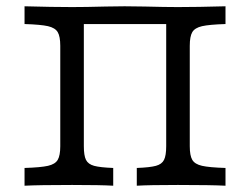

<svg xmlns="http://www.w3.org/2000/svg" viewBox="-20 -591 796 611"><path d="M171.8 -125.8V-445.2Q171.8 -475 163.7 -488.7Q155.6 -502.4 132.7 -507.7Q109.7 -512.9 58.1 -514.5V-571Q147.6 -568.5 209.7 -568.5Q252.4 -568.5 315.3 -570.2L376.6 -571L441.1 -570.2Q505.6 -568.5 546 -568.5Q608.1 -568.5 697.6 -571V-514.5Q646 -512.9 623 -507.7Q600 -502.4 591.9 -488.7Q583.9 -475 583.9 -445.2V-125.8Q583.9 -96 591.9 -82.3Q600 -68.5 623 -63.3Q646 -58.1 697.6 -56.5V0Q653.2 -2.4 546 -2.4Q454 -2.4 415.3 0V-56.5Q457.3 -58.1 476.2 -63.3Q495.2 -68.5 502 -82.3Q508.9 -96 508.9 -125.8V-517.7L516.1 -514.5H239.5L246.8 -517.7V-125.8Q246.8 -96 253.6 -82.3Q260.5 -68.5 279.4 -63.3Q298.4 -58.1 340.3 -56.5V0Q301.6 -2.4 209.7 -2.4Q103.2 -2.4 58.1 0V-56.5Q109.7 -58.1 132.7 -63.3Q155.6 -68.5 163.7 -82.3Q171.8 -96 171.8 -125.8Z"/></svg>

Font: Playfair Micro SmCond SmLight
Style: Regular
Weight: 360
Width: 4
Designer: Claus Eggers Sørensen
Foundry: Claus Eggers Sørensen
Version: Version 2.100;Glyphs 3.2 (3219)